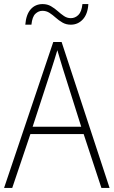

<svg xmlns="http://www.w3.org/2000/svg" viewBox="-20 -921 557 941"><path d="M477 0 390 -264H129L40 0H0L241 -715H282L517 0ZM288 -585Q282 -605 275 -628Q268 -651 261 -675Q254 -652 247 -629Q240 -606 233 -585L140 -300H378ZM104 -800Q108 -850 130.5 -875.5Q153 -901 189 -901Q212 -901 230 -890.5Q248 -880 263 -866.5Q278 -853 293.5 -842.5Q309 -832 327 -832Q348 -832 364 -847.5Q380 -863 384 -901H413Q410 -852 386 -826Q362 -800 327 -800Q304 -800 286 -810.5Q268 -821 253 -834.5Q238 -848 222.5 -858Q207 -868 188 -868Q169 -868 153.5 -853.5Q138 -839 134 -800Z"/></svg>

Font: Noto Sans Ethiopic SemiCondensed ExtraLight
Style: Regular
Weight: 200
Width: 4
Designer: Monotype Design Team
Foundry: Monotype Imaging Inc.
Version: Version 2.102; ttfautohint (v1.8.4.7-5d5b)